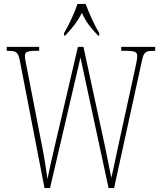

<svg xmlns="http://www.w3.org/2000/svg" viewBox="-20 -951 818 971"><path d="M304 -784V-771H310C346 -810 370 -838 394 -886C416 -838 439 -810 476 -771H482V-784C458 -822 430 -886 413 -931H372C357 -886 327 -822 304 -784ZM80 -646 205 0H233L387 -660L529 0H557L698 -645C708 -691 718 -694 762 -694H765V-714H593V-694H619C669 -694 674 -685 674 -666C674 -652 669 -631 661 -593L578 -213C566 -158 553 -92 543 -52C533 -100 524 -148 511 -210L402 -714H374L252 -191C240 -139 231 -100 220 -46C211 -104 208 -133 196 -195L119 -591C112 -629 106 -653 106 -666C106 -685 111 -694 161 -694H178V-714H14V-694H17C60 -694 71 -690 80 -646Z"/></svg>

Font: Noto Serif Bengali ExtraCondensed Thin
Style: Regular
Weight: 100
Width: 2
Designer: Juan Bruce, Universal Thirst, Indian Type Foundry and the Monotype Design Team.
Foundry: Monotype Imaging Inc.
Version: Version 2.003